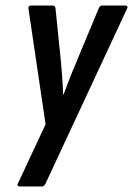

<svg xmlns="http://www.w3.org/2000/svg" viewBox="-20 -675 482 695"><path d="M51 0Q47 0 44.5 -3Q42 -6 45 -11L145 -225L83 -644Q82 -655 92 -655H170Q180 -655 181 -644L201 -447Q203 -419 205.5 -390.5Q208 -362 208 -333H210Q221 -362 232 -390.5Q243 -419 255 -447L337 -644Q341 -655 349 -655H433Q438 -655 440.5 -652.5Q443 -650 440 -644L145 -11Q140 0 132 0Z"/></svg>

Font: Sofia Sans Extra Condensed SemiBold
Style: Italic
Weight: 600
Italic angle: -9°
Designer: Botio Nikoltchev, Ani Petrova
Foundry: lettersoup
Version: Version 4.101